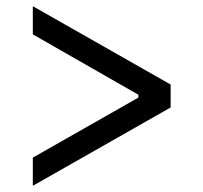

<svg xmlns="http://www.w3.org/2000/svg" viewBox="-20 -628 657 620"><path d="M531 -355V-281L86 -28V-119L427 -313V-322L86 -517V-608Z"/></svg>

Font: 42dot Sans Light Medium
Style: Regular
Weight: 500
Version: Version 1.000